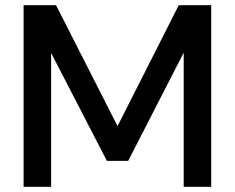

<svg xmlns="http://www.w3.org/2000/svg" viewBox="-20 -720 905 740"><path d="M71 0V-700H196L433 -234L669 -700H794V0H688V-517L474 -100H392L177 -516V0Z"/></svg>

Font: Firefly Display Medium
Style: Regular
Weight: 500
Designer: Colophon Foundry, Jonny Pinhorn
Foundry: Colophon Foundry
Version: Version 1.200; ttfautohint (v1.8.3)